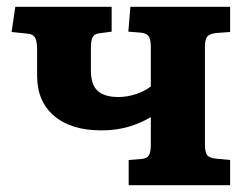

<svg xmlns="http://www.w3.org/2000/svg" viewBox="-20 -544 735 564"><path d="M358 0V-74L395 -77Q411 -78 417 -87Q423 -96 423 -119V-200Q393 -182 357 -171.5Q321 -161 278 -161Q189 -161 139 -203.5Q89 -246 89 -322V-397Q89 -423 83 -433.5Q77 -444 62 -445L14 -450L25 -524H308V-451L270 -446Q257 -444 252 -434.5Q247 -425 247 -403V-337Q247 -295 267 -277Q287 -259 328 -259Q353 -259 379 -267.5Q405 -276 423 -290V-406Q423 -428 417 -437Q411 -446 395 -448L357 -451L363 -524H656V-450L614 -447Q594 -444 588 -435.5Q582 -427 582 -406V-119Q582 -98 588 -89Q594 -80 614 -78L656 -74V0Z"/></svg>

Font: Literata 7pt
Style: Bold
Weight: 700
Designer: Latin by Veronika Burian and Jose Scaglione. Greek by Irene Vlachou. Cyrillic by Vera Evstafieva.
Foundry: TypeTogether
Version: Version 3.002